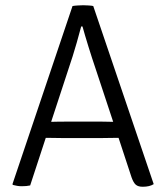

<svg xmlns="http://www.w3.org/2000/svg" viewBox="-20 -706 634 732"><path d="M225.5 -179.5Q223 -179.5 209.2 -179.8Q195.5 -180 179.8 -180.2Q164 -180.5 154.5 -180.5L95 1Q81.5 4 63.5 4Q52.5 4 45 2.5Q37.5 1 29 -1L27.5 -4L256.5 -683Q264.5 -684.5 276.8 -685.2Q289 -686 297.5 -686Q305.5 -686 317.8 -685.2Q330 -684.5 335.5 -683L566 -4Q550.5 6 524 6Q507 6 498 -1.5Q489 -9 481.5 -30L432 -180.5Q422.5 -180.5 406.2 -180.2Q390 -180 376 -179.8Q362 -179.5 359.5 -179.5ZM257 -491.5 175 -241.5Q183 -242 196.2 -242Q209.5 -242 220.8 -242.2Q232 -242.5 234.5 -242.5H352Q355.5 -242.5 377 -242.2Q398.5 -242 411.5 -241.5L345.5 -441Q330.5 -485 317 -528.8Q303.5 -572.5 294.5 -605H289.5Q282 -577 272.5 -543.2Q263 -509.5 257 -491.5Z"/></svg>

Font: Signika Negative SC Light
Style: Regular
Weight: 300
Designer: Anna Giedryś
Foundry: Anna Giedryś
Version: Version 2.000; ttfautohint (v1.8.3) -l 8 -r 50 -G 200 -x 9 -